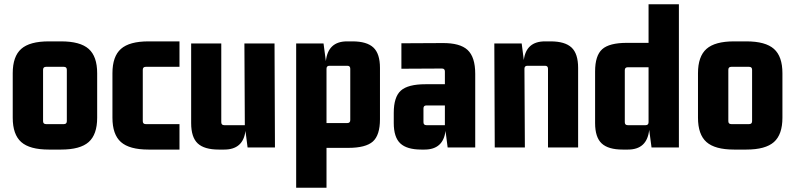

<svg xmlns="http://www.w3.org/2000/svg" viewBox="-20 -695 3748 905"><path d="M40 -140V-350Q40 -429 80 -464.5Q120 -500 210 -500H268Q358 -500 398 -464.5Q438 -429 438 -350V-140Q438 -61 398 -25.5Q358 10 268 10H210Q120 10 80 -25.5Q40 -61 40 -140ZM281 -380H197Q183 -380 183 -366V-124Q183 -110 197 -110H281Q295 -110 295 -124V-366Q295 -380 281 -380Z M826 10H680Q590 10 550 -25.5Q510 -61 510 -140V-350Q510 -429 550 -464.5Q590 -500 680 -500H826V-380H667Q653 -380 653 -366V-124Q653 -110 667 -110H826Z M1037 10H1011Q943 10 912 -19Q881 -48 881 -115V-490H1023V-119Q1023 -105 1037 -105H1134L1132 -490H1274L1276 0H1147L1137 -78Q1126 10 1037 10Z M1519 190H1376V-490H1505L1516 -407Q1526 -500 1616 -500H1641Q1709 -500 1740 -471Q1771 -442 1771 -375V-133Q1771 -58 1737.5 -28Q1704 2 1621 2H1519ZM1519 -371V-115H1617Q1631 -115 1631 -129V-371Q1631 -385 1617 -385H1533Q1519 -385 1519 -371Z M1981 10H1966Q1898 10 1867 -19Q1836 -48 1836 -115V-163Q1836 -238 1869.5 -268Q1903 -298 1986 -298H2077V-358Q2077 -372 2063 -372L1872 -371V-491L2065 -492Q2148 -493 2184 -459.5Q2220 -426 2220 -347V0H2090L2080 -78Q2069 10 1981 10ZM2077 -105V-198H1990Q1976 -198 1976 -184V-119Q1976 -105 1990 -105Z M2549 -500H2575Q2643 -500 2674 -471Q2705 -442 2705 -375V0H2563V-371Q2563 -385 2549 -385H2466Q2452 -385 2452 -371L2454 0H2312L2310 -490H2439L2449 -412Q2460 -500 2549 -500Z M3037 -675H3180V0H3051L3040 -83Q3030 10 2940 10H2915Q2847 10 2816 -19Q2785 -48 2785 -115V-358Q2785 -433 2818.5 -463Q2852 -493 2935 -493H3037ZM3037 -119V-378H2939Q2925 -378 2925 -364V-119Q2925 -105 2939 -105H3023Q3037 -105 3037 -119Z M3270 -140V-350Q3270 -429 3310 -464.5Q3350 -500 3440 -500H3498Q3588 -500 3628 -464.5Q3668 -429 3668 -350V-140Q3668 -61 3628 -25.5Q3588 10 3498 10H3440Q3350 10 3310 -25.5Q3270 -61 3270 -140ZM3511 -380H3427Q3413 -380 3413 -366V-124Q3413 -110 3427 -110H3511Q3525 -110 3525 -124V-366Q3525 -380 3511 -380Z"/></svg>

Font: Gemunu Libre ExtraBold
Style: Regular
Weight: 800
Designer: Puspanada Ekanayake, Sola Matas, Pathum Egodawatta, Kosala Senevirathne
Foundry: mooniak
Version: Version 1.100